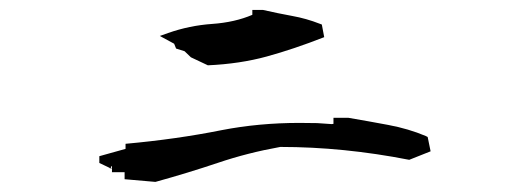

<svg xmlns="http://www.w3.org/2000/svg" viewBox="-20 -562 1040 386"><path d="M230.5 -201.7V-215.8H205.1V-228.5L202.6 -226.1L204.6 -222.7L200.7 -224.1L200.2 -223.6V-224.6L179.7 -234.4V-242.2V-248L232.4 -262.7V-272.9Q335 -282.2 425.3 -300.3Q500.5 -314.9 582 -314.9Q604 -314.9 617.7 -314.5L647 -312.5L650.4 -313V-325.2H680.2Q720.2 -318.4 760.7 -310.8Q801.3 -303.2 835.9 -288.6L839.8 -286.6L845.7 -257.8L802.7 -240.7Q670.4 -266.6 543.5 -266.6Q478 -254.9 418 -234.6Q357.9 -214.4 292.5 -196.3ZM487.3 -532.2V-542H508.8Q538.6 -535.2 567.1 -530Q595.7 -524.9 623 -514.2L627 -512.7L631.8 -487.3Q570.8 -463.4 516.6 -448.5Q462.4 -433.6 397.9 -430.7L363.8 -446.8L351.1 -459L334 -464.4L330.1 -474.1L301.3 -489.7L317.9 -495.6Q360.8 -510.7 406.5 -513.9Q452.1 -517.1 487.3 -532.2Z"/></svg>

Font: Bakudai
Style: Bold
Weight: 700
Version: Version 1.48